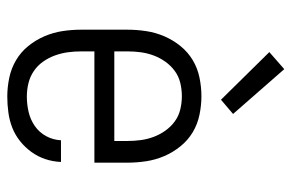

<svg xmlns="http://www.w3.org/2000/svg" viewBox="-160 -652 819 540"><g transform="rotate(90 250.0 -381.5)"><path d="M251 8Q225 8 198.5 2.5Q172 -3 149 -16.5Q126 -30 109 -51Q92 -72 81.5 -96.5Q71 -121 67 -147Q63 -173 63 -200V-330Q63 -356 67 -382.5Q71 -409 81.5 -433.5Q92 -458 109 -479Q126 -500 148.5 -513.5Q171 -527 197.5 -532.5Q224 -538 250 -538Q276 -538 302.5 -532.5Q329 -527 351.5 -513.5Q374 -500 391 -479Q408 -458 418.5 -433.5Q429 -409 433 -382.5Q437 -356 437 -330V-237H124V-200Q124 -181 126.5 -162.5Q129 -144 135.5 -126Q142 -108 153 -92.5Q164 -77 179.5 -66.5Q195 -56 213.5 -51.5Q232 -47 251 -47Q273 -47 294.5 -52Q316 -57 334 -69.5Q352 -82 362.5 -101.5Q373 -121 374 -143H435Q434 -120 427 -99Q420 -78 407 -60Q394 -42 376.5 -28Q359 -14 338.5 -6Q318 2 295.5 5Q273 8 251 8ZM124 -293H376V-330Q376 -349 373.5 -367.5Q371 -386 364.5 -403.5Q358 -421 347 -436.5Q336 -452 321 -463Q306 -474 287.5 -478.5Q269 -483 250 -483Q231 -483 212.5 -478.5Q194 -474 179 -463Q164 -452 153 -436.5Q142 -421 135.5 -403.5Q129 -386 126.5 -367.5Q124 -349 124 -330ZM260 -593 126 -729 174 -771 300 -627Z"/></g></svg>

Font: Iosevka Slab Light
Style: Regular
Weight: 300
Monospace: yes
Designer: Belleve Invis
Foundry: Belleve Invis
Version: Version 11.1.0; ttfautohint (v1.8.3)